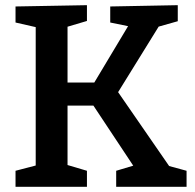

<svg xmlns="http://www.w3.org/2000/svg" viewBox="-20 -722 755 742"><path d="M647 -61 613 -86 701 -62V0H429V-62L509 -86L506 -65L325 -338L359 -314H221L241 -339V-62L225 -89L316 -62V0H40V-62L132 -86L118 -62V-638L132 -614L40 -635V-697L316 -702V-641L225 -614L241 -640V-383L221 -403H366L333 -384L484 -636L494 -617L406 -635V-697L667 -702V-640L575 -614L603 -635L426 -349V-381Z"/></svg>

Font: Bitter Thin SemiBold
Style: Regular
Weight: 600
Version: Version 2.002